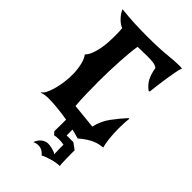

<svg xmlns="http://www.w3.org/2000/svg" viewBox="-300 -845 1227 1227"><g transform="rotate(45 313.0 -231.5)"><path d="M284 116Q284 110 284 103.5Q284 97 284.5 85.5Q285 74 285 56Q285 38 285 10Q237 2 191.5 -2.5Q146 -7 108 -7Q76 -7 49 3L48 0Q63 -9 74.5 -34Q86 -59 94.5 -91Q103 -123 107 -157.5Q111 -192 111 -221Q111 -266 101.5 -307Q92 -348 75 -369Q91 -385 101.5 -411.5Q112 -438 118 -468.5Q124 -499 126 -531Q128 -563 128 -591Q128 -614 127 -631Q126 -648 125 -657Q102 -665 77.5 -690Q53 -715 41 -744Q105 -737 162.5 -734.5Q220 -732 271 -732Q380 -732 447 -739Q514 -746 553 -746Q561 -746 567 -745.5Q573 -745 578 -744Q572 -732 565.5 -699Q559 -666 553 -627Q547 -588 542.5 -551Q538 -514 536 -495L529 -492Q494 -518 478.5 -549.5Q463 -581 455 -627Q441 -638 420 -641Q399 -644 367 -644Q341 -644 317 -643Q293 -642 279 -642Q274 -613 270.5 -575Q267 -537 264.5 -494Q262 -451 260.5 -404.5Q259 -358 259 -312Q259 -249 260.5 -192.5Q262 -136 266 -94L435 -77Q449 -139 484.5 -187Q520 -235 561 -280L567 -278Q564 -255 563 -232.5Q562 -210 562 -189Q562 -137 567 -95Q572 -53 579 -32Q562 -30 545.5 -26.5Q529 -23 510 -15Q491 -7 469.5 7Q448 21 422 43Q406 38 390.5 34Q375 30 359 26V79H420L462 110Q462 118 462 139.5Q462 161 462.5 184.5Q463 208 464 227Q465 246 467 248Q452 248 433.5 251Q415 254 396.5 259.5Q378 265 362 271Q346 277 337 283Q311 251 276 251Q267 251 257.5 253Q248 255 238 260Q250 229 270.5 214Q291 199 312 199Q319 199 329.5 200.5Q340 202 351 204.5Q362 207 372 211Q382 215 388 221Q388 218 387.5 209.5Q387 201 387 189Q387 177 386.5 163Q386 149 386 135Q366 131 341 131Q317 131 302 135Z"/></g></svg>

Font: New Rocker
Style: Regular
Weight: 400
Designer: Pablo Impallari, Brenda Gallo, Rodrigo Fuenzalida
Foundry: Pablo Impallari, Brenda Gallo, Rodrigo Fuenzalida
Version: Version 1.000; ttfautohint (v0.93) -l 8 -r 50 -G 200 -x 14 -